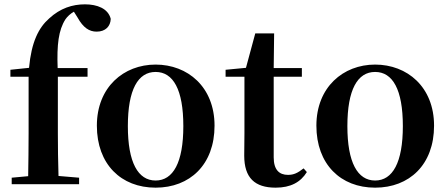

<svg xmlns="http://www.w3.org/2000/svg" viewBox="-20 -850 2063 886"><path d="M109 0H345V-30L250 -38C248 -104 247 -170 247 -235V-496H384V-536H246C242 -644 250 -711 282 -761C291 -774 305 -787 321 -796L338 -769C364 -722 392 -704 426 -704C467 -704 490 -729 491 -763C479 -811 428 -830 372 -830C314 -830 258 -812 207 -765C158 -722 125 -656 114 -537L28 -528V-496H112V-235C112 -169 111 -103 110 -37L34 -30V0Z M698 16C856 16 970 -90 970 -270C970 -449 846 -552 698 -552C551 -552 427 -448 427 -270C427 -92 539 16 698 16ZM698 -17C617 -17 570 -100 570 -268C570 -437 617 -518 698 -518C779 -518 826 -437 826 -268C826 -100 779 -17 698 -17Z M1252 16C1321 16 1367 -9 1396 -56L1381 -73C1354 -52 1336 -43 1309 -43C1268 -43 1243 -67 1243 -124V-496H1373V-536H1243L1245 -696H1158L1115 -537L1021 -528V-496H1108V-235C1108 -195 1107 -169 1107 -132C1107 -29 1156 16 1252 16Z M1711 16C1869 16 1983 -90 1983 -270C1983 -449 1859 -552 1711 -552C1564 -552 1440 -448 1440 -270C1440 -92 1552 16 1711 16ZM1711 -17C1630 -17 1583 -100 1583 -268C1583 -437 1630 -518 1711 -518C1792 -518 1839 -437 1839 -268C1839 -100 1792 -17 1711 -17Z"/></svg>

Font: Noto Serif CJK HK
Style: Bold
Weight: 700
Designer: Ryoko NISHIZUKA 西塚涼子 (kana & ideographs); Frank Grießhammer (Latin, Greek & Cyrillic); Wenlong ZHANG 张文龙 (bopomofo); San
Foundry: Adobe
Version: Version 2.001;hotconv 1.1.0;makeotfexe 2.6.0